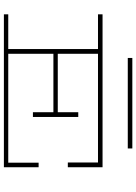

<svg xmlns="http://www.w3.org/2000/svg" viewBox="127 -844 717 1012"><g transform="rotate(90 486.0 -338.5)"><path d="M56 0V-23H239V-496H56V-520H862V-337H837V-496H264V-284H572V-392H597V-153H572V-261H264V-23H838V-183H862V0ZM763 -677V-653H286V-677Z"/></g></svg>

Font: Padyakke Expanded One
Style: Regular
Weight: 400
Designer: James Puckett
Foundry: Dunwich Type Founders
Version: Version 1.500; ttfautohint (v1.8.4.7-5d5b)